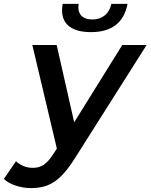

<svg xmlns="http://www.w3.org/2000/svg" viewBox="-110 -765 773 986"><path d="M50 201Q10 201 -28.5 188.5Q-67 176 -90 154L-28 63Q-12 78 10 87.5Q32 97 60 97Q91 97 115.5 80.5Q140 64 165 24L182 -2L56 -534H181L271 -137L518 -534H643L275 47Q238 106 204 139.5Q170 173 133.5 187Q97 201 50 201ZM357 -600Q274 -600 236.5 -637.5Q199 -675 212 -745H294Q288 -707 306.5 -686Q325 -665 364 -665Q402 -665 427.5 -685.5Q453 -706 462 -745H545Q517 -600 357 -600Z"/></svg>

Font: Montserrat SemiBold
Style: Italic
Weight: 600
Italic angle: -11.3°
Designer: Julieta Ulanovsky
Foundry: Julieta Ulanovsky
Version: Version 9.000; ttfautohint (v1.8.4.7-5d5b)